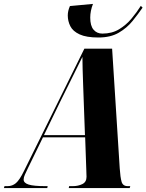

<svg xmlns="http://www.w3.org/2000/svg" viewBox="-77 -963 750 983"><path d="M427 -771Q365 -771 330.5 -787Q296 -803 283 -829Q270 -855 270 -884Q270 -907 281 -932L399 -943Q392 -925 388.5 -907.5Q385 -890 385 -873Q385 -831 402 -811Q419 -791 447 -791Q496 -791 532.5 -813Q569 -835 596.5 -868Q624 -901 644 -933L653 -924Q631 -892 602 -856Q573 -820 531 -795.5Q489 -771 427 -771ZM-57 0 -54 -10H-38Q-14 -10 4.5 -25.5Q23 -41 46 -88L355 -714H497L536 -101Q539 -55 545.5 -32.5Q552 -10 577 -10H590L587 0H275L277 -10H296Q323 -10 344.5 -20.5Q366 -31 366 -58Q366 -63 365.5 -72Q365 -81 365 -89L359 -260H143L66 -102Q57 -83 50.5 -69Q44 -55 44 -44Q44 -26 70 -18Q96 -10 154 -10H167L165 0ZM233 -446 148 -271H358L351 -464Q350 -494 348.5 -533.5Q347 -573 346 -610.5Q345 -648 345 -672Q328 -636 297 -575Q266 -514 233 -446Z"/></svg>

Font: Noto Serif Display ExtraCondensed Black
Style: Italic
Weight: 900
Width: 2
Italic angle: -12°
Designer: Monotype Design Team
Foundry: Monotype Imaging Inc.
Version: Version 2.009